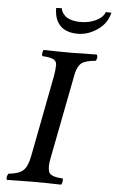

<svg xmlns="http://www.w3.org/2000/svg" viewBox="-58 -898 567 939"><g transform="rotate(5 225.0 -428.0)"><path d="M297.9 -544.9 216.8 -127Q211.4 -101.6 211.2 -85Q210.9 -68.4 214.1 -57.6Q217.3 -46.9 227.5 -41Q237.8 -35.2 249.8 -32.7Q261.7 -30.3 283.2 -28.8Q286.1 -24.4 284.4 -13.2Q282.7 -2 278.8 2Q202.6 0 137.2 0Q94.2 0 12.2 2Q8.8 -3.9 10.5 -12.7Q12.2 -21.5 17.1 -28.8Q67.9 -33.7 89.1 -53Q110.4 -72.3 120.1 -122.1L196.8 -521Q203.1 -554.7 203.1 -579.1Q203.1 -597.2 186.8 -606Q170.4 -614.7 131.8 -616.2Q129.4 -625.5 131.3 -634.8Q133.3 -644 136.2 -647Q204.6 -645 258.8 -645H275.9Q314.9 -645 397 -647Q401.4 -641.1 399.9 -630.6Q398.4 -620.1 394 -616.2Q344.2 -611.8 325.4 -597.2Q306.6 -582.5 297.9 -544.9ZM450.2 -856.9Q438 -804.2 391.8 -772.2Q345.7 -740.2 294.9 -740.2Q238.3 -740.2 208.7 -770.3Q179.2 -800.3 179.2 -856.9L207 -857.9Q207.5 -850.1 211.7 -841.6Q215.8 -833 225.6 -822.5Q235.4 -812 256.1 -805.4Q276.9 -798.8 305.2 -798.8Q344.7 -798.8 378.7 -814.7Q412.6 -830.6 422.9 -857.9Z"/></g></svg>

Font: Common Serif Medium
Style: Italic
Weight: 500
Italic angle: -12°
Designer: Philipp H. Poll, Khaled Hosny
Foundry: Stefan Peev, Context Ltd.
Version: Version 1.026